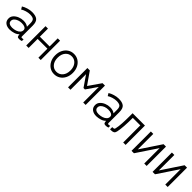

<svg xmlns="http://www.w3.org/2000/svg" viewBox="414 -1953 3420 3420"><g transform="rotate(45 2124.0 -243.0)"><path d="M202 9Q132 10 88.5 -23Q45 -56 45 -119Q45 -167 77.5 -203Q110 -239 160.5 -259.5Q211 -280 265 -280Q339 -280 382 -245V-332Q382 -400 354 -420.5Q326 -441 264 -441Q224 -441 175 -426.5Q126 -412 92 -389L63 -438Q102 -463 157.5 -480Q213 -497 264 -497Q355 -497 398 -461.5Q441 -426 441 -332V-62Q441 -43 451.5 -40.5Q462 -38 498 -45V-2Q488 2 471 5.5Q454 9 439 9Q405 9 395 -5Q385 -19 383 -58Q352 -24 301 -8Q250 8 202 9ZM205 -46Q253 -47 294.5 -61Q336 -75 360.5 -101.5Q385 -128 383 -166Q380 -197 349 -212.5Q318 -228 269 -227Q228 -227 190 -213Q152 -199 128.5 -174.5Q105 -150 105 -118Q105 -81 133 -63.5Q161 -46 205 -46Z M609 0V-487H670V-283H916V-487H975V0H916V-227H670V0Z M1319 11Q1255 11 1205 -21.5Q1155 -54 1126 -111Q1097 -168 1097 -243Q1097 -318 1126 -375Q1155 -432 1205 -464.5Q1255 -497 1319 -497Q1384 -497 1434 -464.5Q1484 -432 1513 -375Q1542 -318 1542 -243Q1542 -168 1513 -111Q1484 -54 1434 -21.5Q1384 11 1319 11ZM1319 -48Q1390 -48 1435.5 -101Q1481 -154 1481 -243Q1481 -302 1460 -346Q1439 -390 1402.5 -414Q1366 -438 1319 -438Q1249 -438 1203.5 -385Q1158 -332 1158 -243Q1158 -154 1203.5 -101Q1249 -48 1319 -48Z M1663 0V-487H1724L1885 -256L2045 -487H2106V0H2045V-393L1902 -186H1866L1724 -393V0Z M2383 9Q2313 10 2269.5 -23Q2226 -56 2226 -119Q2226 -167 2258.5 -203Q2291 -239 2341.5 -259.5Q2392 -280 2446 -280Q2520 -280 2563 -245V-332Q2563 -400 2535 -420.5Q2507 -441 2445 -441Q2405 -441 2356 -426.5Q2307 -412 2273 -389L2244 -438Q2283 -463 2338.5 -480Q2394 -497 2445 -497Q2536 -497 2579 -461.5Q2622 -426 2622 -332V-62Q2622 -43 2632.5 -40.5Q2643 -38 2679 -45V-2Q2669 2 2652 5.5Q2635 9 2620 9Q2586 9 2576 -5Q2566 -19 2564 -58Q2533 -24 2482 -8Q2431 8 2383 9ZM2386 -46Q2434 -47 2475.5 -61Q2517 -75 2541.5 -101.5Q2566 -128 2564 -166Q2561 -197 2530 -212.5Q2499 -228 2450 -227Q2409 -227 2371 -213Q2333 -199 2309.5 -174.5Q2286 -150 2286 -118Q2286 -81 2314 -63.5Q2342 -46 2386 -46Z M2721 0V-56H2735Q2758 -56 2766 -61.5Q2774 -67 2778 -84Q2792 -142 2797 -229Q2802 -316 2802 -431V-487H3113V0H3052V-431H2863Q2863 -312 2856.5 -218Q2850 -124 2836 -62Q2828 -26 2806.5 -13Q2785 0 2743 0Z M3262 0V-487H3323V-97L3582 -487H3643V0H3582V-388L3323 0Z M3792 0V-487H3853V-97L4112 -487H4173V0H4112V-388L3853 0Z"/></g></svg>

Font: Zen Kaku Gothic New
Style: Regular
Weight: 400
Designer: Yoshimichi Ohira
Foundry: Positype
Version: Version 1.001